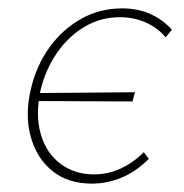

<svg xmlns="http://www.w3.org/2000/svg" viewBox="-20 -433 439 458"><path d="M199 5Q142 5 104.5 -25.5Q67 -56 53 -108Q39 -160 54 -222Q67 -277 98 -320Q129 -363 173.5 -388Q218 -413 271 -413Q310 -413 340 -399Q370 -385 390 -362L375 -344Q356 -367 327.5 -379.5Q299 -392 266 -392Q220 -392 181.5 -369Q143 -346 116 -307Q89 -268 77 -219Q64 -160 77 -114Q90 -68 124 -42.5Q158 -17 204 -17Q238 -17 268 -31Q298 -45 323 -70L335 -54Q305 -24 270.5 -9.5Q236 5 199 5ZM296 -191 61 -192 66 -211 302 -213Z"/></svg>

Font: Ysabeau Infant Thin
Style: Italic
Weight: 250
Italic angle: -12°
Designer: Christian Thalmann (Catharsis Fonts)
Version: Version 2.001;gftools[0.9.30]; featfreeze: ss01,ss02,lnum